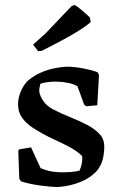

<svg xmlns="http://www.w3.org/2000/svg" viewBox="-20 -734 471 766"><path d="M213 12Q182 12 139.5 6Q97 0 65 -10L57 -20L53 -133L56 -138L104 -146L142 -63Q159 -56 175.5 -52Q192 -48 213 -47Q237 -46 259 -47.5Q281 -49 297 -53Q310 -80 308 -111Q285 -134 248 -152.5Q211 -171 172 -189Q141 -205 113.5 -222.5Q86 -240 69 -263Q52 -286 52 -318Q52 -342 62.5 -368Q73 -394 91 -412Q148 -461 244 -468Q275 -468 310 -461.5Q345 -455 369 -446L375 -435L368 -314L324 -310L316 -316L289 -390Q273 -399 253.5 -403Q234 -407 214 -408Q173 -410 141 -400Q139 -391 137.5 -383Q136 -375 137 -366Q141 -348 153.5 -330Q166 -312 191 -298Q226 -280 262.5 -265.5Q299 -251 329 -235Q359 -219 377.5 -199Q396 -179 396 -149Q396 -123 390 -99Q384 -75 368 -54Q341 -24 299.5 -7.5Q258 9 213 12ZM132 -530 112 -556 161 -600 266 -710 278 -714Q285 -711 303 -696Q321 -681 338 -665L342 -647Q331 -634 283.5 -605Q236 -576 146 -531Z"/></svg>

Font: Labrada SemiBold
Style: Regular
Weight: 600
Designer: Mercedes Jáuregui
Foundry: Omnibus-Type Team
Version: Version 1.000; ttfautohint (v1.8.4.7-5d5b)